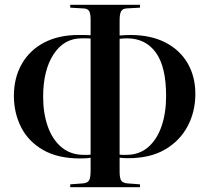

<svg xmlns="http://www.w3.org/2000/svg" viewBox="-20 -764 872 801"><path d="M273 17V5L327 1Q346 -1 352 -12Q358 -23 358 -53V-106Q348 -104 335 -103.5Q322 -103 314 -103Q221 -103 159.5 -138.5Q98 -174 68 -233.5Q38 -293 38 -364Q38 -439 70.5 -496.5Q103 -554 163.5 -586Q224 -618 307 -618Q320 -618 334 -618Q348 -618 358 -617V-683Q358 -708 351.5 -718.5Q345 -729 325 -729L273 -732V-744H564V-732L509 -729Q491 -728 485 -716.5Q479 -705 479 -678V-616Q494 -617 504 -617.5Q514 -618 524 -618Q609 -618 669.5 -587Q730 -556 762.5 -500.5Q795 -445 795 -372Q795 -298 762.5 -237Q730 -176 668 -140Q606 -104 515 -104Q509 -104 497.5 -104.5Q486 -105 479 -106V-49Q479 -21 485.5 -11Q492 -1 511 1L564 5V17ZM329 -118Q336 -118 344.5 -118Q353 -118 358 -119V-603Q352 -604 341 -604Q330 -604 320 -604Q247 -604 203.5 -537.5Q160 -471 160 -360Q160 -291 179.5 -236Q199 -181 237 -149.5Q275 -118 329 -118ZM507 -118Q561 -118 598 -150Q635 -182 654 -237.5Q673 -293 673 -363Q673 -486 630 -545Q587 -604 510 -604Q494 -604 479 -602V-119Q484 -118 493 -118Q502 -118 507 -118Z"/></svg>

Font: Literata 72pt Medium
Style: Regular
Weight: 500
Designer: Latin by Veronika Burian and Jose Scaglione. Greek by Irene Vlachou. Cyrillic by Vera Evstafieva.
Foundry: TypeTogether
Version: Version 3.002